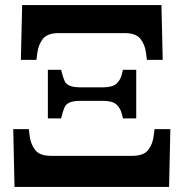

<svg xmlns="http://www.w3.org/2000/svg" viewBox="-20 -734 721 754"><path d="M62 -499 67 -714H614L619 -499H557L553 -529Q549 -559 531.5 -581.5Q514 -604 469 -604H211Q166 -604 148.5 -581.5Q131 -559 127 -529L123 -499ZM168 -269V-460H220L225 -441Q229 -427 234 -415.5Q239 -404 253.5 -397.5Q268 -391 298 -391H383Q422 -391 437.5 -405.5Q453 -420 458 -441L463 -460H515V-269H463L458 -288Q453 -309 437.5 -323.5Q422 -338 383 -338H298Q268 -338 253.5 -331.5Q239 -325 234 -313.5Q229 -302 225 -288L220 -269ZM37 0 32 -227H93L97 -197Q101 -167 118.5 -144.5Q136 -122 181 -122H499Q544 -122 561.5 -144.5Q579 -167 583 -197L587 -227H649L644 0Z"/></svg>

Font: Noto Serif
Style: Bold
Weight: 700
Designer: Monotype Design Team
Foundry: Monotype Imaging Inc.
Version: Version 2.014